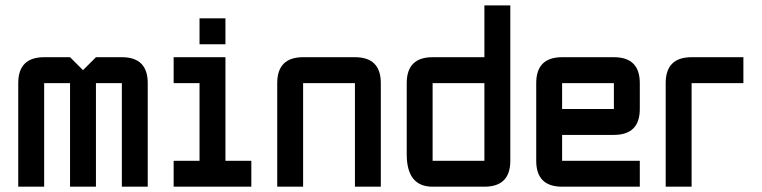

<svg xmlns="http://www.w3.org/2000/svg" viewBox="-20 -704 2872 724"><path d="M244.1 -390.6H146.5V0H48.8V-390.6Q48.8 -488.3 146.5 -488.3H244.1L293 -439.5L341.8 -488.3H439.5Q537.1 -488.3 537.1 -390.6V0H439.5V-390.6H341.8V0H244.1Z M732.4 -537.1V-634.8H830.1V-537.1ZM634.8 0V-97.7H732.4V-390.6H634.8V-488.3H830.1V-97.7H927.7V0Z M1318.4 -390.6H1123V0H1025.4V-390.6Q1025.4 -488.3 1123 -488.3H1318.4Q1416 -488.3 1416 -390.6V0H1318.4Z M1904.3 -97.7Q1904.3 0 1806.6 0H1611.3Q1513.7 0 1513.7 -122.1V-390.6Q1513.7 -488.3 1611.3 -488.3H1806.6V-683.6H1904.3ZM1611.3 -97.7H1806.6V-390.6H1611.3Z M2099.6 -488.3H2294.9Q2392.6 -488.3 2392.6 -390.6V-293Q2392.6 -195.3 2294.9 -195.3H2099.6V-97.7H2392.6V0H2099.6Q2002 0 2002 -97.7V-390.6Q2002 -488.3 2099.6 -488.3ZM2294.9 -390.6H2099.6V-293H2294.9Z M2587.9 -488.3H2783.2V-390.6H2587.9V0H2490.2V-390.6Q2490.2 -488.3 2587.9 -488.3Z"/></svg>

Font: BabelStone Runic Berhtwald
Style: Regular
Weight: 400
Designer: Andrew West
Foundry: BabelStone
Version: Version 7.004;November 9, 2023